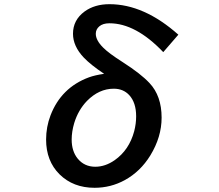

<svg xmlns="http://www.w3.org/2000/svg" viewBox="-20 -850 1040 913"><path d="M828.1 -685.1 756.3 -602.1Q625.5 -739.3 500.5 -739.3Q469.2 -739.3 452.1 -724.6Q435.5 -710.4 435.5 -689.5Q435.5 -658.7 470.2 -624Q497.1 -596.7 564 -554.2Q649.4 -499.5 690.9 -455.1Q748.5 -394 748.5 -290.5Q748.5 -198.7 694.8 -110.8Q647.5 -34.2 573.7 6.3Q506.8 43 429.7 43Q328.1 43 263.2 -21Q199.2 -84.5 199.2 -186.5Q199.2 -246.1 220.2 -301.3Q271 -433.6 403.3 -482.4Q431.6 -492.7 475.1 -499Q411.6 -541.5 378.4 -576.2Q327.1 -630.4 327.1 -689.5Q327.1 -754.9 382.3 -795.4Q430.2 -830.1 500.5 -830.1Q665 -830.1 828.1 -685.1ZM521 -428.2Q450.7 -428.2 393.6 -370.1Q352.1 -327.1 333 -265.1Q320.8 -223.6 320.8 -186.5Q320.8 -131.3 349.1 -96.2Q380.9 -57.1 433.1 -57.1Q480.5 -57.1 525.4 -88.4Q594.2 -136.7 618.2 -226.1Q627.4 -261.7 627.4 -296.9Q627.4 -361.8 594.7 -397.5Q566.4 -428.2 521 -428.2Z"/></svg>

Font: BIZ UDGothic
Style: Bold
Weight: 700
Monospace: yes
Designer: TypeBank Co., Ltd.
Foundry: Morisawa Inc.
Version: Version 1.05